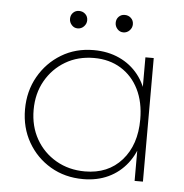

<svg xmlns="http://www.w3.org/2000/svg" viewBox="-48 -656 684 712"><g transform="rotate(5 294.5 -300.0)"><path d="M287 10Q219 10 165.5 -21.5Q112 -53 81 -107Q50 -161 50 -229Q50 -297 81 -351.5Q112 -406 165 -438Q218 -470 285 -470Q338 -470 380.5 -450.5Q423 -431 451.5 -395Q480 -359 491 -309V-152Q479 -102 450.5 -65.5Q422 -29 380.5 -9.5Q339 10 287 10ZM291 -19Q377 -19 428 -76.5Q479 -134 479 -229Q479 -293 455.5 -340.5Q432 -388 389 -414.5Q346 -441 289 -441Q229 -441 182.5 -413.5Q136 -386 109 -338.5Q82 -291 82 -230Q82 -169 109 -121.5Q136 -74 183.5 -46.5Q231 -19 291 -19ZM478 0V-123L487 -237L478 -348V-460H509V0ZM218 -545Q205 -545 196 -555Q187 -565 187 -578Q187 -592 196 -601Q205 -610 218 -610Q232 -610 241.5 -601Q251 -592 251 -578Q251 -565 241.5 -555Q232 -545 218 -545ZM388 -545Q375 -545 366 -555Q357 -565 357 -578Q357 -592 366 -601Q375 -610 388 -610Q402 -610 411.5 -601Q421 -592 421 -578Q421 -565 411.5 -555Q402 -545 388 -545Z"/></g></svg>

Font: Outfit Thin
Style: Regular
Weight: 100
Designer: Rodrigo Fuenzalida
Foundry: fragTYPE
Version: Version 1.100;gftools[0.9.27]